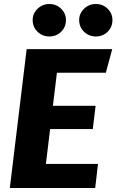

<svg xmlns="http://www.w3.org/2000/svg" viewBox="-20 -938 581 958"><path d="M264 -575 244 -410H457L443 -294H230L209 -120H469L455 0H29L113 -693H540L508 -575ZM226 -756Q192 -756 167.5 -779.5Q143 -803 143 -838Q143 -871 167.5 -894.5Q192 -918 226 -918Q261 -918 285 -894.5Q309 -871 309 -838Q309 -803 285 -779.5Q261 -756 226 -756ZM458 -756Q424 -756 399.5 -779.5Q375 -803 375 -838Q375 -871 399.5 -894.5Q424 -918 458 -918Q493 -918 517 -894.5Q541 -871 541 -838Q541 -803 517 -779.5Q493 -756 458 -756Z"/></svg>

Font: Szlgxwxxxixliatcpuztgldltzi
Style: Regular
Weight: 700
Italic angle: -8°
Designer: Carrois Corporate & Edenspiekermann
Foundry: Carrois Corporate GbR & Edenspiekermann AG
Version: Version 2.001